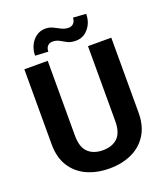

<svg xmlns="http://www.w3.org/2000/svg" viewBox="-161 -1010 981 1131"><g transform="rotate(-20 329.5 -444.5)"><path d="M456.1 -710.9H602.1V-241.2Q602.1 -159.2 567.1 -103.3Q532.2 -47.4 470.9 -18.8Q409.7 9.8 330.1 9.8Q250.5 9.8 188.7 -18.8Q127 -47.4 92 -103.3Q57.1 -159.2 57.1 -241.2V-710.9H203.6V-241.2Q203.6 -169.9 237.3 -137.2Q271 -104.5 330.1 -104.5Q389.6 -104.5 422.9 -137.2Q456.1 -169.9 456.1 -241.2ZM430.2 -898.9 511.2 -893.6Q511.2 -840.3 480 -802.7Q448.7 -765.1 400.9 -765.1Q369.6 -765.1 349.4 -775.6Q329.1 -786.1 310.8 -796.9Q292.5 -807.6 266.6 -807.6Q249.5 -807.6 237.5 -795.4Q225.6 -783.2 225.6 -760.3L144 -764.6Q144 -799.8 158.2 -829.1Q172.4 -858.4 197.3 -876.2Q222.2 -894 253.9 -894Q280.3 -894 301.5 -883.3Q322.8 -872.6 343.3 -862.1Q363.8 -851.6 388.2 -851.6Q405.3 -851.6 417.7 -864Q430.2 -876.5 430.2 -898.9Z"/></g></svg>

Font: Vazirmatn RD UI
Style: Bold
Weight: 700
Designer: Saber Rastikerdar
Foundry: Saber Rastikerdar
Version: Version 33.003